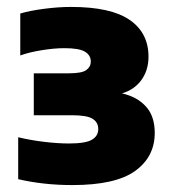

<svg xmlns="http://www.w3.org/2000/svg" viewBox="-20 -835 510 554"><path d="M189 -301Q105.5 -301 32.5 -318V-439Q67.5 -430.5 106.8 -425.8Q146 -421 179 -421Q226.5 -421 245 -431.8Q263.5 -442.5 263.5 -462.5Q263.5 -482 247.2 -492.2Q231 -502.5 187.5 -502.5H77.5V-623.5H179.5Q216.5 -623.5 229.2 -633Q242 -642.5 242 -657.5Q242 -675.5 225.2 -685.8Q208.5 -696 166 -696Q136.5 -696 100.8 -690.2Q65 -684.5 38.5 -675V-796Q65 -804 106.5 -809.5Q148 -815 185 -815Q300 -815 354.2 -777.5Q408.5 -740 408.5 -671.5Q408.5 -632.5 388 -604.2Q367.5 -576 332 -565.5Q375 -556 400.8 -528Q426.5 -500 426.5 -451.5Q426.5 -382.5 370 -341.8Q313.5 -301 189 -301Z"/></svg>

Font: Encode Sans SmExp Black
Style: Regular
Weight: 900
Width: 6
Designer: Multiple Designers
Foundry: Impallari Type
Version: Version 3.002; ttfautohint (v1.8.3) -l 8 -r 50 -G 200 -x 14 